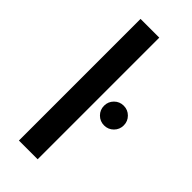

<svg xmlns="http://www.w3.org/2000/svg" viewBox="-239 -783 826 826"><g transform="rotate(45 174.0 -370.0)"><path d="M75 -740H189V0H75ZM288 -305Q263 -305 245.5 -322.5Q228 -340 228 -365Q228 -390 245.5 -407.5Q263 -425 288 -425Q313 -425 330.5 -407.5Q348 -390 348 -365Q348 -340 330.5 -322.5Q313 -305 288 -305Z"/></g></svg>

Font: A Bank Premium Med
Style: Regular
Weight: 500
Designer: Ninad Kale (Devanagari), Jonny Pinhorn (Latin), Htun Naung (Myanmar)
Foundry: Indian Type Foundry
Version: 4.004